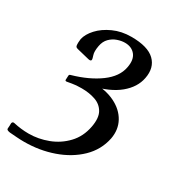

<svg xmlns="http://www.w3.org/2000/svg" viewBox="-182 -587 805 863"><g transform="rotate(30 220.5 -155.0)"><path d="M68 170Q48 170 28.6 168.5Q9.2 167 -7.8 165.8Q-15.5 164.8 -20.6 162.1Q-25.8 159.5 -25 152.8Q-24.8 147.2 -24.2 141.4Q-23.8 135.5 -23.8 127Q-23 122 -19.8 119.9Q-16.5 117.8 -11.5 119Q27.5 128 67.2 128Q117.5 128 166.5 109.4Q215.5 90.8 251.2 53.1Q287 15.5 297.8 -41Q307.2 -90.5 291.5 -118.1Q275.8 -145.8 244 -156.8Q212.2 -167.8 173.2 -167.8Q142.5 -167.8 123.6 -164.1Q104.8 -160.5 98.8 -159.8Q90.8 -159 91 -165.5L92 -186.8Q92 -190.2 94.1 -192.1Q96.2 -194 100.5 -195Q183.5 -218.8 238.5 -259.2Q293.5 -299.8 303.2 -352Q312 -395.2 293.1 -418.9Q274.2 -442.5 239 -442.5Q220.8 -442.5 200.4 -435.5Q180 -428.5 164 -412.5Q148 -396.5 143.2 -370Q137.5 -339 143.2 -322.8Q149 -306.5 148 -300.5Q146.5 -293.2 133.2 -296.2L68.5 -312Q62.5 -314 60.4 -315.8Q58.2 -317.5 57 -322.2Q55.8 -328.8 56.2 -339.4Q56.8 -350 57.8 -357Q64 -385.2 90.1 -413.6Q116.2 -442 158.1 -461Q200 -480 251 -480Q336.5 -480 372.6 -445Q408.8 -410 397.2 -351Q387.2 -298.5 338.9 -258.5Q290.5 -218.5 205.5 -199L207.2 -216Q271.5 -215.8 318.4 -192.4Q365.2 -169 387.1 -129Q409 -89 399.8 -39Q386.5 26.5 338 73.4Q289.5 120.2 218.6 145.1Q147.8 170 68 170Z"/></g></svg>

Font: Young Serif Light
Style: Italic
Weight: 300
Italic angle: -10.979°
Designer: Bastien Sozeau
Foundry: NBR — Bastien Sozeau
Version: Version 5.001